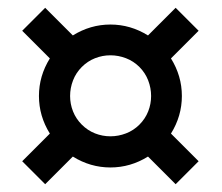

<svg xmlns="http://www.w3.org/2000/svg" viewBox="-20 -498 569 493"><path d="M360 -96Q315 -68 263.5 -68Q212 -68 167 -96L96 -25L37 -84L108 -155Q80 -200 80 -251.5Q80 -303 108 -348L37 -419L96 -478L167 -407Q212 -435 263.5 -435Q315 -435 360 -407L431 -478L490 -419L419 -348Q447 -303 447 -251.5Q447 -200 419 -155L490 -84L431 -25ZM190 -178Q205 -163 224 -155.5Q243 -148 263.5 -148Q284 -148 303.5 -155.5Q323 -163 338 -178Q353 -193 360.5 -212Q368 -231 368 -251.5Q368 -272 360.5 -291.5Q353 -311 338 -326Q323 -341 303.5 -348.5Q284 -356 263.5 -356Q243 -356 224 -348.5Q205 -341 190 -326Q175 -311 167.5 -291.5Q160 -272 160 -251.5Q160 -231 167.5 -212Q175 -193 190 -178Z"/></svg>

Font: Panefresco 500wt
Style: Regular
Weight: 700
Foundry: Campivisivi & Chank Co
Version: Version 1.001